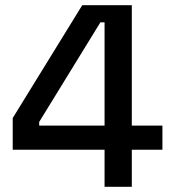

<svg xmlns="http://www.w3.org/2000/svg" viewBox="-20 -720 670 740"><path d="M383 0V-143H29V-265L297 -700H488V-236H606V-143H488V0ZM131 -236H383V-634H367L131 -250Z"/></svg>

Font: Space Grotesk Medium
Style: Regular
Weight: 500
Designer: Florian Karsten
Foundry: Florian Karsten
Version: Version 2.000